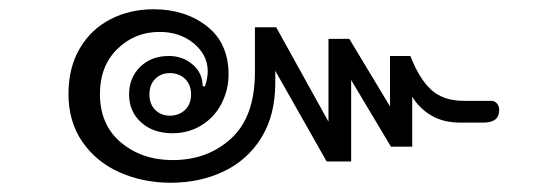

<svg xmlns="http://www.w3.org/2000/svg" viewBox="-20 -520 1192 415"><path d="M128 -317Q128 -374 152.5 -415.5Q177 -457 219 -478.5Q261 -500 312 -500Q380 -500 427 -463.5Q474 -427 474 -359Q474 -326 459 -296.5Q444 -267 416 -249.5Q388 -232 353 -232Q311 -232 285 -255.5Q259 -279 259 -316Q259 -352 283 -375.5Q307 -399 345 -399Q375 -399 396.5 -380.5Q418 -362 418 -334L423 -333Q429 -351 429 -366Q429 -401 399 -426Q369 -451 325 -451Q271 -451 233.5 -414Q196 -377 196 -317Q196 -250 241.5 -212Q287 -174 353 -174Q429 -174 480 -221Q531 -268 531 -364V-461H577L690 -257V-436H735L823 -290V-399H867Q886 -350 912 -326Q938 -302 983 -302H1043Q1049 -302 1054 -296.5Q1059 -291 1059 -282Q1059 -255 1025 -255H975Q938 -255 912 -270.5Q886 -286 871 -311V-203H825L739 -347V-171H686L575 -367V-341Q575 -271 545 -222.5Q515 -174 463.5 -149.5Q412 -125 349 -125Q289 -125 238.5 -147.5Q188 -170 158 -213.5Q128 -257 128 -317ZM393 -316Q393 -337 380 -349.5Q367 -362 347 -362Q328 -362 315.5 -349.5Q303 -337 303 -316Q303 -295 315.5 -282.5Q328 -270 347 -270Q367 -270 380 -282.5Q393 -295 393 -316Z"/></svg>

Font: Maitree
Style: Regular
Weight: 400
Designer: CadsonDemak Team
Foundry: CadsonDemak
Version: Version 1.001